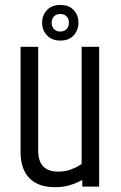

<svg xmlns="http://www.w3.org/2000/svg" viewBox="-20 -759 492 781"><path d="M312.1 -568.7H383.3V0H314.8V-27Q312.7 -25.9 298.3 -18.7Q284 -11.4 259.9 -4.5Q235.7 2.4 204.5 2.4Q135.2 2.4 99.5 -34.4Q63.7 -71.2 63.7 -139.9V-568.7H135.3V-146.2Q135.3 -61 216.3 -61Q244.4 -61 265.4 -68.5Q286.3 -76 298.7 -83.6Q311 -91.3 312.1 -91.9ZM151.3 -666.9Q151.3 -696.7 170.7 -717.7Q190.2 -738.8 225.2 -738.8Q261.3 -738.8 280.2 -717.7Q299.1 -696.7 299.1 -666.9Q299.1 -637 280.2 -615.5Q261.3 -594 225.2 -594Q190.2 -594 170.7 -615.5Q151.3 -637 151.3 -666.9ZM260.3 -666.9Q260.3 -682.8 250.8 -692.4Q241.4 -702 225.2 -702Q209.1 -702 199.6 -692.4Q190.1 -682.8 190.1 -666.9Q190.1 -650.7 199.6 -640.7Q209.1 -630.8 225.2 -630.8Q241.4 -630.8 250.8 -640.7Q260.3 -650.7 260.3 -666.9Z"/></svg>

Font: Khand Variable Light
Style: Regular
Weight: 300
Designer: Satya Rajpurohit
Foundry: Indian Type Foundry
Version: Version 3.000